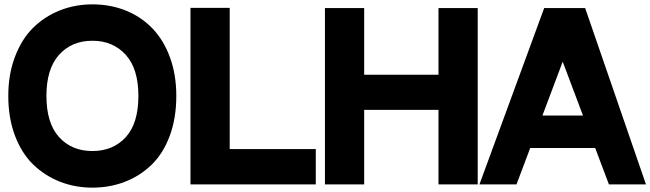

<svg xmlns="http://www.w3.org/2000/svg" viewBox="-20 -846 2984 881"><path d="M404 -826Q487 -826 557.5 -797.5Q628 -769 679.5 -715.5Q731 -662 760 -582.5Q789 -503 789 -406Q789 -304 759 -223Q729 -142 676 -90.5Q623 -39 553.5 -12Q484 15 404 15Q324 15 254.5 -12.5Q185 -40 132 -91.5Q79 -143 48.5 -224Q18 -305 18 -406Q18 -504 48.5 -585Q79 -666 131.5 -718Q184 -770 254 -798Q324 -826 404 -826ZM404 -153Q499 -153 557 -216.5Q615 -280 615 -406Q615 -531 556.5 -595Q498 -659 404 -659Q309 -659 251 -594.5Q193 -530 193 -406Q193 -281 251 -217Q309 -153 404 -153Z M1034 -162H1429V0H854V-810H1034Z M1651 -809V-503H1992V-809H2172V0H1992V-342H1651V0H1471V-809Z M2774 0 2711 -167H2413L2350 0H2180L2477 -809H2665L2944 0ZM2469 -316H2655L2562 -563Z"/></svg>

Font: Neutral Face
Style: Bold
Weight: 700
Designer: Vadym Aksieiev
Version: Version 1.039;Fontself Maker 3.5.7